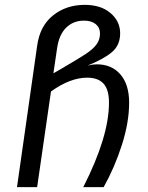

<svg xmlns="http://www.w3.org/2000/svg" viewBox="-20 -771 608 791"><path d="M512 -348Q512 -267 482 -173.5Q452 -80 407 0H323Q429 -208 429 -348Q429 -402 406.5 -426.5Q384 -451 339 -451Q269 -451 190 -394L133 0H50L133 -582Q144 -664 198.5 -707.5Q253 -751 329 -751Q396 -751 435.5 -717Q475 -683 475 -634Q475 -585 441.5 -556.5Q408 -528 341 -501Q361 -506 379 -506Q440 -506 476 -464.5Q512 -423 512 -348ZM392 -633Q392 -657 374.5 -671.5Q357 -686 326 -686Q282 -686 252.5 -657Q223 -628 215 -571L200 -469L233 -488Q302 -528 333 -548.5Q364 -569 378 -588.5Q392 -608 392 -633Z"/></svg>

Font: FiraGO Book
Style: Italic
Weight: 350
Italic angle: -8°
Designer: bBox Type GmbH
Foundry: bBox Type GmbH
Version: Version 1.001